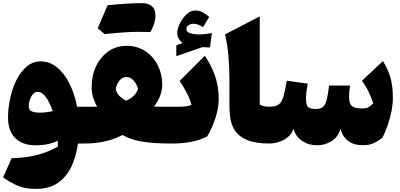

<svg xmlns="http://www.w3.org/2000/svg" viewBox="-20 -932 2595 1247"><path d="M245.1 -533.2Q303.7 -533.2 351.3 -493.7Q398.9 -454.1 432.1 -387.2Q465.3 -320.3 480.5 -238.8H532.7V0H486.3Q475.1 84 443.4 150.6Q411.6 217.3 355.5 256.1Q299.3 294.9 213.9 294.9Q177.2 294.9 145.5 289.1Q113.8 283.2 79.3 267.1Q44.9 251 0 220.7L55.7 95.7Q150.9 92.8 221.7 74.2Q292.5 55.7 355.5 20.5Q355.5 11.2 355.5 1.7Q355.5 -7.8 355 -18.1Q328.1 -4.4 292 3.7Q255.9 11.7 210.9 11.7Q127 11.7 79.6 -34.4Q32.2 -80.6 32.2 -169.4Q32.2 -228 45.7 -291.7Q59.1 -355.5 85.9 -410.2Q112.8 -464.8 152.6 -499Q192.4 -533.2 245.1 -533.2ZM222.7 -335.4Q206.1 -335.4 193.4 -320.1Q180.7 -304.7 173.6 -283.2Q166.5 -261.7 166.5 -243.7Q166.5 -216.3 187 -208.3Q207.5 -200.2 235.8 -200.2Q257.8 -200.2 280.8 -203.1Q303.7 -206.1 322.3 -210.4Q304.2 -264.2 279.1 -299.8Q253.9 -335.4 222.7 -335.4Z M802.2 -634.3Q871.6 -634.3 923.6 -599.9Q975.6 -565.4 1004.6 -508.3Q1033.7 -451.2 1033.7 -382.8Q1033.7 -343.3 1018.8 -306.6Q1003.9 -270 979.5 -239.3Q1001.5 -238.8 1032 -238.8Q1062.5 -238.8 1084 -238.8H1084.5V0H1084Q979.5 0 904.8 -12Q830.1 -23.9 775.4 -55.2Q670.4 0 532.7 0Q521 0 515.1 -8.3Q509.3 -16.6 509.3 -41V-197.8Q509.3 -222.2 515.1 -230.5Q521 -238.8 532.7 -238.8Q552.2 -238.8 575 -238.8Q597.7 -238.8 610.8 -239.3Q595.7 -265.6 585.4 -297.6Q575.2 -329.6 575.2 -363.8Q575.2 -440.9 604 -502Q632.8 -563 684.1 -598.6Q735.4 -634.3 802.2 -634.3ZM800.8 -431.6Q773.4 -431.6 754.9 -407.5Q736.3 -383.3 731.4 -354Q737.8 -325.7 756.3 -308.1Q774.9 -290.5 798.8 -277.8Q827.1 -290.5 846.7 -308.3Q866.2 -326.2 876.5 -354.5Q869.6 -382.8 849.6 -407.2Q829.6 -431.6 800.8 -431.6ZM678.7 -897.9Q813.5 -911.6 901.6 -911.6Q989.7 -911.6 989.7 -828.6Q989.7 -784.7 957.5 -724.1Q936 -725.1 868.4 -725.1Q800.8 -725.1 659.7 -710.4Q632.3 -733.9 614.7 -748.5Q649.4 -830.6 678.7 -897.9Z M1190.4 -744.1Q1190.4 -724.1 1215.3 -716.3Q1240.2 -708.5 1273.9 -708.5Q1293 -708.5 1315.4 -711.2Q1337.9 -713.9 1356 -717.3L1343.8 -623.5L1295.4 -626L1125 -567.4V-638.2L1165 -651.9Q1149.9 -665.5 1140.4 -681.6Q1130.9 -697.8 1130.9 -717.3Q1130.9 -735.4 1139.9 -760Q1148.9 -784.7 1165 -808.3Q1181.2 -832 1202.4 -847.9Q1223.6 -863.8 1248 -863.8Q1272.5 -863.8 1292.7 -853.8Q1313 -843.8 1338.9 -822.3L1298.8 -755.9Q1264.2 -777.8 1236.3 -777.8Q1221.2 -777.8 1205.8 -769Q1190.4 -760.3 1190.4 -744.1ZM1084.5 0Q1072.8 0 1066.9 -8.3Q1061 -16.6 1061 -41V-197.8Q1061 -222.2 1066.9 -230.5Q1072.8 -238.8 1084.5 -238.8H1141.1Q1166 -238.8 1185.3 -241.2Q1204.6 -243.7 1223.1 -251Q1213.9 -289.6 1191.4 -331.5Q1168.9 -373.5 1146.5 -406.2L1310.1 -569.8Q1346.2 -519.5 1373.3 -448Q1400.4 -376.5 1400.4 -287.1Q1400.4 -231.9 1379.9 -167.7Q1359.4 -103.5 1326.2 -46.4Q1280.3 -22.5 1224.1 -11.2Q1168 0 1102.1 0Z M1667 -825.7V-252.4Q1692.9 -238.8 1729.5 -238.8H1730V0H1729.5Q1638.7 0 1586.2 -22.2Q1533.7 -44.4 1508.8 -80.3Q1483.9 -116.2 1477.1 -158Q1470.2 -199.7 1470.2 -238.8V-410.6Q1470.2 -489.3 1463.6 -567.1Q1457 -645 1441.4 -708.5Z M2337.4 11.2Q2277.8 11.2 2241 -16.8Q2204.1 -44.9 2191.4 -95.7Q2176.3 -42 2133.1 -15.1Q2089.8 11.7 2039.6 11.7Q1984.9 11.7 1942.4 -16.8Q1899.9 -45.4 1886.2 -95.7Q1876 -63.5 1850.1 -42.2Q1824.2 -21 1792 -10.5Q1759.8 0 1730 0Q1718.3 0 1712.4 -8.3Q1706.5 -16.6 1706.5 -41V-197.8Q1706.5 -222.2 1712.4 -230.5Q1718.3 -238.8 1730 -238.8Q1771 -238.8 1791 -254.2Q1811 -269.5 1821.3 -306.6Q1831.5 -343.8 1842.8 -407.7L1979 -388.7Q1967.3 -328.1 1967.3 -293Q1967.3 -254.4 1978.5 -239.3Q1989.7 -224.1 2031.2 -224.1Q2062 -224.1 2077.9 -237.8Q2093.8 -251.5 2102.1 -284.7Q2110.4 -317.9 2117.2 -376.5H2252.9Q2250.5 -358.4 2248.8 -337.2Q2247.1 -315.9 2247.1 -300.8Q2247.1 -260.3 2265.1 -243.9Q2283.2 -227.5 2331.1 -227.5Q2358.4 -227.5 2371.6 -234.4Q2384.8 -241.2 2404.3 -261.2Q2391.6 -298.3 2373.3 -337.2Q2355 -376 2330.6 -407.2L2466.8 -535.2Q2492.2 -497.6 2512 -440.2Q2531.7 -382.8 2531.7 -293.5Q2531.7 -256.8 2523.2 -212.2Q2514.6 -167.5 2499.3 -122.1Q2483.9 -76.7 2463.4 -36.6Q2433.1 -13.7 2404.8 -1.2Q2376.5 11.2 2337.4 11.2Z"/></svg>

Font: Pinar-FD Black
Style: Regular
Weight: 900
Designer: Amin Abedi
Version: Version 3.000